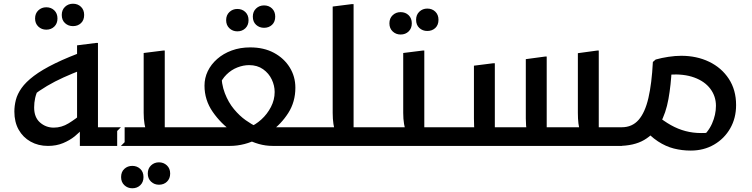

<svg xmlns="http://www.w3.org/2000/svg" viewBox="-20 -782 4032 1029"><path d="M419 -173Q385 -144 347.5 -121Q310 -98 268 -98Q226 -98 194.5 -125.5Q163 -153 163 -206Q163 -232 168.5 -257Q174 -282 188 -309L148 -264Q191 -297 232.5 -321.5Q274 -346 320.5 -367Q367 -388 424 -410L449 -514Q346 -477 275.5 -442.5Q205 -408 161.5 -375Q118 -342 95.5 -310Q73 -278 65 -246.5Q57 -215 57 -184Q57 -128 80 -87Q103 -46 144 -23Q185 0 237 0Q282 0 318 -15Q354 -30 380.5 -51.5Q407 -73 422 -92ZM628 0 648 -20V-100H459L505 -54V-552H496L393 -539V-102L408 -121V0ZM371 -642Q346 -642 328.5 -658Q311 -674 311 -702Q311 -729 328.5 -745.5Q346 -762 371 -762Q397 -762 414 -745.5Q431 -729 431 -702Q431 -674 414 -658Q397 -642 371 -642ZM228 -623Q203 -623 185.5 -639.5Q168 -656 168 -683Q168 -710 185.5 -726.5Q203 -743 228 -743Q254 -743 271 -726.5Q288 -710 288 -683Q288 -656 271 -639.5Q254 -623 228 -623Z M628 -100H805L765 -78Q759 -91 754.5 -117.5Q750 -144 750 -177V-498L854 -511H863V-54L817 -100H1006V-20L986 0H608V-80ZM772 148Q772 121 789.5 104.5Q807 88 832 88Q857 88 874.5 104.5Q892 121 892 148Q892 175 875 191.5Q858 208 832 208Q807 208 789.5 191.5Q772 175 772 148ZM629 167Q629 139 646.5 123Q664 107 689 107Q714 107 731.5 123Q749 139 749 167Q749 194 732 210.5Q715 227 689 227Q664 227 646.5 210.5Q629 194 629 167Z M1321 -528Q1394 -528 1448 -499Q1502 -470 1532.5 -421Q1563 -372 1563 -312Q1563 -236 1525 -176.5Q1487 -117 1430 -76L1407 -100H1652L1653 -20L1633 0H1442Q1403 0 1366.5 -10.5Q1330 -21 1297 -39L1366 -40Q1329 -20 1290 -10Q1251 0 1212 0H986V-80L1006 -100H1248L1226 -76Q1164 -119 1120 -182.5Q1076 -246 1076 -323Q1076 -364 1093.5 -400.5Q1111 -437 1144 -466Q1177 -495 1222 -511.5Q1267 -528 1321 -528ZM1154 -320 1166 -395Q1166 -332 1185 -282.5Q1204 -233 1234 -197Q1264 -161 1296.5 -138Q1329 -115 1354 -104L1314 -99Q1349 -113 1380.5 -141.5Q1412 -170 1432 -208.5Q1452 -247 1452 -289Q1452 -323 1436.5 -356Q1421 -389 1390 -411Q1359 -433 1315 -433Q1284 -433 1252 -420.5Q1220 -408 1194 -382.5Q1168 -357 1154 -320ZM1395 -633Q1370 -633 1352.5 -649Q1335 -665 1335 -693Q1335 -720 1352.5 -736.5Q1370 -753 1395 -753Q1421 -753 1438 -736.5Q1455 -720 1455 -693Q1455 -665 1438 -649Q1421 -633 1395 -633ZM1252 -614Q1227 -614 1209.5 -630.5Q1192 -647 1192 -674Q1192 -701 1209.5 -717.5Q1227 -734 1252 -734Q1278 -734 1295 -717.5Q1312 -701 1312 -674Q1312 -647 1295 -630.5Q1278 -614 1252 -614Z M1613 0V-80L1633 -100H1817L1777 -78Q1771 -91 1767 -117.5Q1763 -144 1763 -177V-747L1866 -760H1875V-50L1829 -100H2019V-20L1999 0Z M2019 -100H2196L2156 -78Q2150 -91 2145.5 -117.5Q2141 -144 2141 -177V-498L2245 -511H2254V-54L2208 -100H2397V-20L2377 0H1999V-80ZM2270 -616Q2245 -616 2227.5 -632Q2210 -648 2210 -676Q2210 -703 2227.5 -719.5Q2245 -736 2270 -736Q2296 -736 2313 -719.5Q2330 -703 2330 -676Q2330 -648 2313 -632Q2296 -616 2270 -616ZM2127 -597Q2102 -597 2084.5 -613.5Q2067 -630 2067 -657Q2067 -684 2084.5 -700.5Q2102 -717 2127 -717Q2153 -717 2170 -700.5Q2187 -684 2187 -657Q2187 -630 2170 -613.5Q2153 -597 2127 -597Z M2377 0V-80L2397 -100H2568L2527 -75Q2522 -86 2521 -105Q2520 -124 2520 -147V-430L2623 -443H2632V-50L2586 -100H2847L2806 -75Q2801 -90 2799.5 -108.5Q2798 -127 2798 -147V-465L2902 -479H2910V-50L2864 -100H3129L3090 -78Q3083 -95 3080 -120.5Q3077 -146 3077 -177V-497L3180 -511H3189V-50L3143 -100H3330V-20L3313 0Z M3631 -483Q3714 -483 3780.5 -451Q3847 -419 3886 -359.5Q3925 -300 3925 -219Q3925 -149 3893.5 -94Q3862 -39 3807 -7Q3752 25 3682 25Q3635 25 3591.5 14Q3548 3 3506 -24.5Q3464 -52 3421 -102L3499 -165Q3537 -133 3575.5 -111.5Q3614 -90 3654 -79.5Q3694 -69 3737 -69Q3751 -69 3764 -69.5Q3777 -70 3787 -71L3729 -35Q3775 -72 3796 -119.5Q3817 -167 3817 -215Q3817 -266 3787 -306Q3757 -346 3701 -366.5Q3645 -387 3568 -382L3580 -413Q3576 -327 3562.5 -251.5Q3549 -176 3518 -120Q3487 -64 3432.5 -32Q3378 0 3292 0V-80L3312 -100Q3368 -100 3402.5 -139.5Q3437 -179 3455 -256.5Q3473 -334 3479 -450L3494 -463Q3526 -472 3562.5 -477.5Q3599 -483 3631 -483Z"/></svg>

Font: Kufam Medium
Style: Italic
Weight: 500
Italic angle: -11°
Designer: Artur Schmal
Foundry: Original Type
Version: Version 1.301; ttfautohint (v1.8.3)